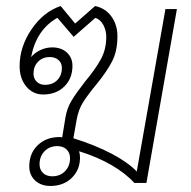

<svg xmlns="http://www.w3.org/2000/svg" viewBox="-20 -606 633 636"><path d="M566 -576 465 0H425Q396 -32 349.5 -59Q303 -86 242 -105Q245 -96 245 -84Q245 -43 217.5 -16.5Q190 10 147 10Q116 10 96.5 -8Q77 -26 77 -55Q77 -98 105 -125Q133 -152 177 -152Q183 -152 186 -151L197 -218Q202 -248 217.5 -273.5Q233 -299 262 -336Q297 -378 314.5 -410.5Q332 -443 332 -484Q332 -505 322.5 -523Q313 -541 296 -547L224 -484L170 -547Q135 -527 113.5 -495Q92 -463 83 -417Q96 -432 114.5 -440.5Q133 -449 153 -449Q183 -449 201.5 -432Q220 -415 220 -388Q220 -346 193 -319.5Q166 -293 123 -293Q89 -293 67 -319.5Q45 -346 45 -387Q45 -451 84.5 -509Q124 -567 181 -586L229 -528L295 -586Q329 -579 349 -551.5Q369 -524 369 -486Q369 -437 351.5 -403Q334 -369 299 -326Q270 -291 255 -267Q240 -243 234 -210L223 -148Q294 -126 348.5 -97.5Q403 -69 433 -38L528 -576ZM91 -362Q91 -346 101.5 -335.5Q112 -325 129 -325Q154 -325 169.5 -340.5Q185 -356 185 -381Q185 -397 174 -407Q163 -417 145 -417Q121 -417 106 -401.5Q91 -386 91 -362ZM212 -82Q212 -100 200.5 -111Q189 -122 170 -122Q144 -122 127.5 -105Q111 -88 111 -62Q111 -44 122.5 -33Q134 -22 153 -22Q179 -22 195.5 -39Q212 -56 212 -82Z"/></svg>

Font: Sarabun Thin
Style: Italic
Weight: 250
Italic angle: -10°
Designer: Suppakit Chalermlarp | Katatrad Co.,Ltd.
Foundry: Cadson Demak Co.,Ltd.
Version: Version 1.000; ttfautohint (v1.6)